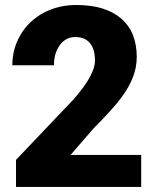

<svg xmlns="http://www.w3.org/2000/svg" viewBox="-20 -741 619 761"><path d="M539.6 0H43.5V-107.4L272 -347.7Q356.4 -443.8 356.4 -500.5Q356.4 -546.4 336.4 -570.3Q316.4 -594.2 278.3 -594.2Q240.7 -594.2 217.3 -562.3Q193.8 -530.3 193.8 -482.4H28.8Q28.8 -547.9 61.5 -603.3Q94.2 -658.7 152.3 -689.9Q210.4 -721.2 282.2 -721.2Q397.5 -721.2 459.7 -668Q522 -614.7 522 -515.1Q522 -473.1 506.3 -433.3Q490.7 -393.6 457.8 -349.9Q424.8 -306.2 351.6 -232.9L259.8 -127H539.6Z"/></svg>

Font: TypoPRO Roboto
Style: Regular
Weight: 900
Designer: Google
Version: Version 2.136; 2016